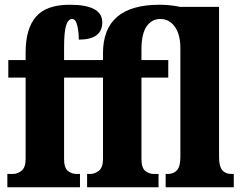

<svg xmlns="http://www.w3.org/2000/svg" viewBox="-20 -789 1022 809"><path d="M11 -56H35Q53 -56 70.5 -69.5Q88 -83 88 -119V-462H15V-536H88V-569Q88 -668 131.5 -718.5Q175 -769 274 -769Q411 -769 411 -695Q411 -622 312 -622Q312 -654 305.5 -681.5Q299 -709 284 -709Q267 -709 258.5 -681.5Q250 -654 250 -590V-536H414V-565Q414 -769 652 -769Q696 -769 739 -760H903V-127Q903 -88 916.5 -72Q930 -56 955 -56H965V0H678V-56H687Q712 -56 726 -72Q740 -88 740 -127V-586Q740 -644 716.5 -676.5Q693 -709 656 -709Q619 -709 597.5 -677.5Q576 -646 576 -581V-536H689V-462H576V-119Q576 -82 592 -69Q608 -56 629 -56H648V0H347V-56H361Q379 -56 396.5 -69.5Q414 -83 414 -119V-462H250V-119Q250 -82 266 -69Q282 -56 303 -56H317V0H11Z"/></svg>

Font: Noto Serif CondBlack
Style: Regular
Weight: 900
Width: 3
Designer: Monotype Design Team
Foundry: Monotype Imaging Inc.
Version: Version 1.001